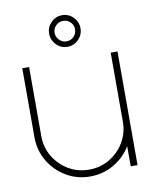

<svg xmlns="http://www.w3.org/2000/svg" viewBox="-81 -757 661 832"><g transform="rotate(-10 249.5 -341.0)"><path d="M40 -196.5V-500H70V-196.5Q70 -147 94.2 -106.2Q118.5 -65.5 159.2 -41.2Q200 -17 249.5 -17Q299 -17 339.8 -41.2Q380.5 -65.5 404.8 -106.2Q429 -147 429 -196.5V-500H459V0H429V-88.5Q401.5 -43 354 -15Q306.5 13 249.5 13Q191.5 13 144 -15.2Q96.5 -43.5 68.2 -91Q40 -138.5 40 -196.5ZM249.5 -557.5Q221 -557.5 200.8 -578.2Q180.5 -599 180.5 -627.5Q180.5 -655.5 200.8 -676Q221 -696.5 249.5 -696.5Q278 -696.5 298.2 -676Q318.5 -655.5 318.5 -627.5Q318.5 -598.5 298.2 -578Q278 -557.5 249.5 -557.5ZM249.5 -581.5Q268.5 -581.5 281.5 -594.8Q294.5 -608 294.5 -627.5Q294.5 -645.5 281.5 -658.5Q268.5 -671.5 249.5 -671.5Q231 -671.5 217.8 -658.5Q204.5 -645.5 204.5 -627.5Q204.5 -608 217.8 -594.8Q231 -581.5 249.5 -581.5Z"/></g></svg>

Font: Urbanist Thin
Style: Regular
Weight: 100
Designer: Corey Hu
Foundry: Corey Hu
Version: Version 1.330; ttfautohint (v1.8.4.7-5d5b)